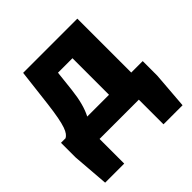

<svg xmlns="http://www.w3.org/2000/svg" viewBox="-178 -636 947 947"><g transform="rotate(-45 295.0 -162.5)"><path d="M232 -267 244 -376H345V-121H193C212 -157 225 -205 232 -267ZM158 0H432V172H565L580 -19V-121H500V-497H122L99 -303C82 -164 65 -134 42 -121H10V-19L25 172H158Z"/></g></svg>

Font: DAIFUKU Sans
Style: Bold
Weight: 700
Designer: Original font ‘Source Han Sans JP’ : Paul D. Hunt
Foundry: Daifuku
Version: Version 1.000